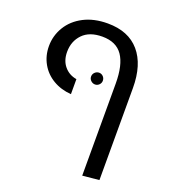

<svg xmlns="http://www.w3.org/2000/svg" viewBox="-142 -682 885 998"><g transform="rotate(20 300.0 -183.5)"><path d="M428 -298Q428 -401 392.5 -452.5Q357 -504 280 -504Q209 -504 171.5 -465Q134 -426 134 -367Q134 -319 160 -288Q186 -257 228 -250V-167Q172 -171 128 -197Q84 -223 59.5 -266.5Q35 -310 35 -363Q35 -421 65 -470.5Q95 -520 151 -549Q207 -578 283 -578Q398 -578 459 -507Q520 -436 520 -307V202L428 211ZM295 -289Q295 -303 305 -312.5Q315 -322 328 -322Q341 -322 350.5 -312.5Q360 -303 360 -289Q360 -276 350.5 -266.5Q341 -257 328 -257Q315 -257 305 -266.5Q295 -276 295 -289Z"/></g></svg>

Font: FiraGOUPP
Style: Medium
Weight: 400
Designer: bBox Type
Foundry: bBox Type GmbH
Version: Version 1.001